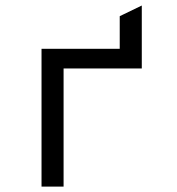

<svg xmlns="http://www.w3.org/2000/svg" viewBox="-20 -692 656 712"><path d="M134 0V-511H424V-632L505.8 -671.5V-438.2H215.8V0Z"/></svg>

Font: Overpass Mono Light
Style: Regular
Weight: 300
Monospace: yes
Designer: Delve Withrington, Dave Bailey
Foundry: Delve Fonts LLC
Version: Version 4.000